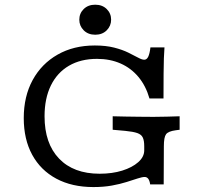

<svg xmlns="http://www.w3.org/2000/svg" viewBox="-20 -773 858 805"><path d="M371.5 11.3Q281.8 11.3 216.1 -23.9Q150.5 -59 115 -124Q79.6 -188.9 79.6 -277.8Q79.6 -368.9 116.9 -437.4Q154.3 -505.8 221.5 -544Q288.6 -582.3 377.5 -582.3Q424 -582.3 458.7 -573.4Q493.4 -564.5 517.9 -552.4Q542.4 -540.3 558.7 -531.5Q575 -522.6 584.8 -522.6Q595.3 -522.6 601.4 -535.1Q607.5 -547.5 610.7 -574.2H669.6Q668 -553.5 667.1 -528.3Q666.3 -503.1 665.9 -463.8Q665.5 -424.5 665.5 -360.1H606.7Q591.4 -413.3 560.4 -450.4Q529.4 -487.5 485.5 -506.8Q441.5 -526.2 386.6 -526.2Q318.4 -526.2 269 -497.3Q219.7 -468.5 193.2 -414.4Q166.8 -360.2 166.8 -285.5Q166.8 -171.4 227.7 -108Q288.5 -44.6 397.7 -44.6Q450.5 -44.6 492.5 -57.7Q534.6 -70.9 559.6 -93.1Q584.7 -115.3 584.7 -142.7V-159.7Q584.7 -183.2 578.8 -196.1Q572.8 -209.1 555.7 -215.1Q538.6 -221.1 505.1 -224.3L452.5 -229V-285.5Q476.5 -284.7 505.5 -284.3Q534.6 -283.9 563.8 -283.5Q592.9 -283.1 617 -283.1H626.6H626.9Q650.2 -283.1 680 -283.9Q709.9 -284.7 733.1 -285.5V-229L716 -226.7Q685.3 -222.5 676.2 -210.1Q667 -197.6 667 -159.7L666.3 0H609.6Q607.2 -16 601.5 -23.5Q595.7 -31 586.5 -31Q576.4 -31 557.2 -24.8Q538 -18.6 510.7 -9.9Q483.4 -1.2 448.5 5.1Q413.7 11.3 371.5 11.3ZM379.2 -627.4Q349.6 -627.4 331 -645.9Q312.5 -664.5 312.5 -690.3Q312.5 -716.9 331 -735.1Q349.6 -753.3 379.2 -753.3Q408.9 -753.3 427.4 -735.1Q445.9 -716.9 445.9 -690.3Q445.9 -664.5 427.4 -645.9Q408.9 -627.4 379.2 -627.4Z"/></svg>

Font: Playfair 5pt SemiExpanded Light
Style: Regular
Weight: 300
Width: 6
Designer: Claus Eggers Sørensen
Foundry: Claus Eggers Sørensen
Version: Version 2.203